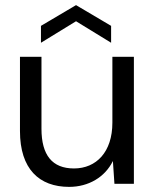

<svg xmlns="http://www.w3.org/2000/svg" viewBox="-20 -718 612 750"><path d="M250 12C326 12 390 -26 421 -89L427 0H503V-496H419V-239C419 -124 356 -60 269 -60C184 -60 142 -112 142 -215V-496H58V-206C58 -58 133 12 250 12ZM277 -635 414 -551V-617L277 -698L140 -617V-551Z"/></svg>

Font: Rootstock Sans Body
Style: Regular
Weight: 400
Designer: Colophon Foundry, Jonny Pinhorn
Foundry: Colophon Foundry
Version: Version 1.200;FEAKit 1.0